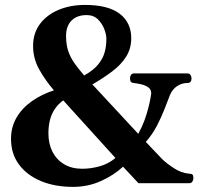

<svg xmlns="http://www.w3.org/2000/svg" viewBox="-20 -730 812 765"><path d="M271.5 14.6Q198.7 14.6 143.1 -8.5Q87.4 -31.7 55.7 -74.5Q23.9 -117.2 23.9 -176.8Q23.9 -223.6 45.9 -261.5Q67.9 -299.3 106.7 -326.7Q145.5 -354 194.8 -370.1Q160.6 -409.7 136.2 -453.4Q111.8 -497.1 111.8 -546.4Q111.8 -598.1 139.4 -634.8Q167 -671.4 213.9 -690.9Q260.7 -710.4 318.4 -710.4Q410.6 -710.4 456.8 -675.3Q502.9 -640.1 502.9 -578.1Q502.9 -536.1 482.4 -503.9Q461.9 -471.7 426.8 -445.3Q391.6 -418.9 348.1 -393.6L530.8 -196.8Q545.4 -222.7 555.2 -249.3Q564.9 -275.9 570.8 -299.1Q576.7 -322.3 579.3 -337.6Q582 -353 582.5 -356.9Q583 -373.5 570.6 -382.1Q558.1 -390.6 541.7 -394.3Q525.4 -397.9 512.7 -399.4Q503.4 -400.4 500.7 -405Q498 -409.7 498 -417.5Q497.6 -424.8 501.7 -431.2Q505.9 -437.5 514.2 -437.5H726.6Q734.9 -437.5 739 -431.2Q743.2 -424.8 743.2 -417.5Q742.7 -399.4 727.1 -399.4Q704.6 -399.4 685.8 -387Q667 -374.5 657.2 -351.6Q647.9 -327.6 635.5 -295.4Q623 -263.2 605.2 -229Q587.4 -194.8 561 -164.6L626 -96.2Q643.6 -79.1 673.1 -59.8Q702.6 -40.5 732.9 -38.1Q743.2 -37.6 746.8 -34.4Q750.5 -31.2 750.5 -20Q750.5 -12.7 746.3 -6.3Q742.2 0 733.9 0H531.7L470.2 -65.9Q433.6 -31.7 381.8 -8.5Q330.1 14.6 271.5 14.6ZM315.4 -429.2Q352.5 -450.2 371.3 -473.4Q390.1 -496.6 397 -521.7Q403.8 -546.9 403.8 -573.7Q404.3 -590.3 396 -612.8Q387.7 -635.3 370.4 -652.6Q353 -669.9 325.2 -669.9Q286.6 -669.9 264.9 -647.9Q243.2 -626 243.2 -586.9Q243.2 -552.7 251.7 -527.1Q260.3 -501.5 276.4 -478.5Q292.5 -455.6 315.4 -429.2ZM307.6 -57.6Q341.8 -57.6 377 -67.4Q412.1 -77.1 439.9 -100.6L231.9 -330.1Q211.4 -314.9 198.2 -295.4Q185.1 -275.9 179 -251.7Q172.9 -227.5 172.9 -198.7Q172.9 -157.2 189 -125.5Q205.1 -93.8 235.4 -75.7Q265.6 -57.6 307.6 -57.6Z"/></svg>

Font: Gelasio SemiBold
Style: Regular
Weight: 600
Designer: Eben Sorkin
Foundry: Eben Sorkin
Version: Version 1.008